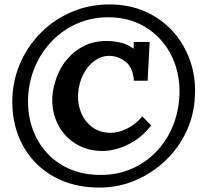

<svg xmlns="http://www.w3.org/2000/svg" viewBox="-20 -775 930 866"><path d="M443 -94Q374 -94 321.5 -126.5Q269 -159 241 -214.5Q213 -270 216 -338Q219 -382 236 -427.5Q253 -473 285 -510.5Q317 -548 363.5 -570Q410 -592 470 -590Q500 -589 529 -581.5Q558 -574 583 -555V-586H655L646 -411H584Q580 -471 546 -497Q512 -523 472 -523Q437 -523 406 -500.5Q375 -478 355 -438.5Q335 -399 332 -349Q330 -304 346.5 -265Q363 -226 396 -201.5Q429 -177 476 -176Q511 -175 551 -194Q591 -213 622 -250L662 -209Q626 -164 586 -139Q546 -114 509 -104Q472 -94 443 -94ZM428 71Q336 71 262 40.5Q188 10 136 -45.5Q84 -101 58 -176Q32 -251 36 -340Q41 -426 76 -501Q111 -576 170 -633Q229 -690 306.5 -722.5Q384 -755 473 -755Q563 -755 636 -722.5Q709 -690 760.5 -632.5Q812 -575 838 -500Q864 -425 859 -339Q855 -254 819.5 -179.5Q784 -105 724.5 -49Q665 7 589.5 39Q514 71 428 71ZM434 14Q511 14 574.5 -14Q638 -42 685 -91Q732 -140 758.5 -204Q785 -268 789 -340Q793 -412 772.5 -476.5Q752 -541 709.5 -590.5Q667 -640 606 -668.5Q545 -697 468 -697Q392 -697 327.5 -668.5Q263 -640 215 -590.5Q167 -541 139 -476.5Q111 -412 107 -340Q103 -268 123.5 -204Q144 -140 186.5 -91Q229 -42 291.5 -14Q354 14 434 14Z"/></svg>

Font: Lora Italic
Style: Italic
Weight: 400
Italic angle: -3°
Designer: Olga Karpushina, Alexei Vanyashin (Cyrillic)
Foundry: Cyreal
Version: Version 2.210; ttfautohint (v1.8.1.43-b0c9)